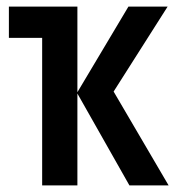

<svg xmlns="http://www.w3.org/2000/svg" viewBox="-20 -563 540 583"><path d="M108 0H215V-279L373 0H492L325 -285L489 -543H370L215 -283V-543H7V-448H108Z"/></svg>

Font: Noto Sans Mono ExtraCondensed SemiBold
Style: Regular
Weight: 600
Width: 2
Designer: Monotype Design Team
Foundry: Monotype Imaging Inc.
Version: Version 2.014